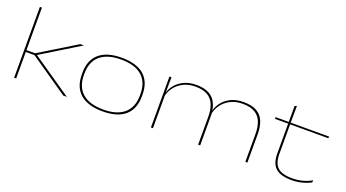

<svg xmlns="http://www.w3.org/2000/svg" viewBox="-52 -1169 3037 1687"><g transform="rotate(20 1466.0 -325.0)"><path d="M560.5 0 201 -247.5H114.5V-264.5H201L546.5 -476H580.5L211.5 -250V-262.5L594 0ZM101 0V-662H120V0Z M931.5 12.5Q793 12.5 721.5 -49.8Q650 -112 650 -231.5V-245.5Q650 -365 722 -426.8Q794 -488.5 932 -488.5Q1069 -488.5 1140.5 -426.8Q1212 -365 1212 -245.5V-231.5Q1212 -111 1140.5 -49.2Q1069 12.5 931.5 12.5ZM932 -4.5Q1058.5 -4.5 1125.8 -62.5Q1193 -120.5 1193 -231.5V-245.5Q1193 -356.5 1126 -414Q1059 -471.5 931.5 -471.5Q804 -471.5 736.5 -414Q669 -356.5 669 -245.5V-231.5Q669 -120.5 736.5 -62.5Q804 -4.5 932 -4.5Z M2263 0V-261.5Q2263 -326 2244.2 -373.2Q2225.5 -420.5 2182.8 -446Q2140 -471.5 2067.5 -471.5Q2003 -471.5 1953.2 -445.8Q1903.5 -420 1873 -376.5Q1842.5 -333 1835.5 -278.5L1824.5 -294.5H1831Q1835.5 -344.5 1864.8 -388.8Q1894 -433 1946 -460.8Q1998 -488.5 2070.5 -488.5Q2149 -488.5 2195.2 -461.5Q2241.5 -434.5 2261.8 -384.5Q2282 -334.5 2282 -264.5V0ZM1380 0V-476H1399L1397 -316H1399V0ZM1821.5 0V-261.5Q1821.5 -326 1802.5 -373.2Q1783.5 -420.5 1740.8 -446Q1698 -471.5 1625.5 -471.5Q1561.5 -471.5 1511.8 -445.8Q1462 -420 1431.5 -376.5Q1401 -333 1393.5 -278.5L1383.5 -293H1390Q1394 -343.5 1423.2 -388Q1452.5 -432.5 1504.8 -460.5Q1557 -488.5 1629 -488.5Q1724.5 -488.5 1775.2 -445.2Q1826 -402 1838 -314Q1839.5 -300 1840 -288.5Q1840.5 -277 1840.5 -266V0Z M2698.5 12.5Q2629 12.5 2585.5 -6.2Q2542 -25 2521.8 -64.2Q2501.5 -103.5 2501.5 -164.5V-449.5H2520V-164.5Q2520 -83 2560.2 -43.8Q2600.5 -4.5 2698.5 -4.5Q2744.5 -4.5 2790 -15.8Q2835.5 -27 2879.5 -51.5L2877 -31Q2840.5 -11 2793.8 0.8Q2747 12.5 2698.5 12.5ZM2378 -444V-460H2879.5L2877 -444ZM2501.5 -455.5V-609L2521 -616.5L2519.5 -455.5Z"/></g></svg>

Font: Anek Latin Expanded Thin
Style: Regular
Weight: 250
Width: 7
Designer: Yesha Goshar
Foundry: Ek Type
Version: Version 1.003